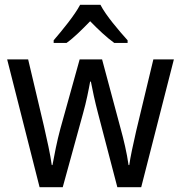

<svg xmlns="http://www.w3.org/2000/svg" viewBox="-20 -786 760 805"><path d="M401 -766H316C293 -722 241 -659 205 -617V-606H259C290 -628 324 -662 358 -697C392 -662 427 -629 459 -606H515V-617C479 -657 424 -721 401 -766ZM391 -311 472 -1H572L709 -537H623L551 -237C538 -180 526 -125 522 -94H519C512 -145 498 -203 486 -246L408 -537H314L233 -246C219 -195 207 -132 200 -94H197C191 -139 177 -201 164 -258L98 -537H10L146 -1H243L328 -310C342 -359 352 -411 358 -444H361C367 -412 378 -360 391 -311Z"/></svg>

Font: Noto Sans Ethiopic SemiCondensed
Style: Regular
Weight: 400
Width: 4
Designer: Monotype Design Team
Foundry: Monotype Imaging Inc.
Version: Version 2.102